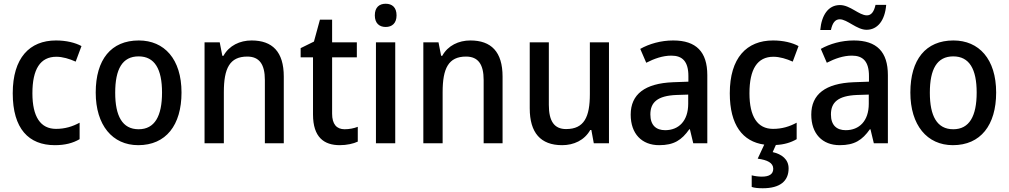

<svg xmlns="http://www.w3.org/2000/svg" viewBox="-20 -765 5386 1025"><path d="M273 10C327 10 369 -1 405 -22V-110C368 -90 328 -77 279 -77C196 -77 153 -142 153 -267C153 -396 195 -462 281 -462C314 -462 351 -451 384 -436L415 -519C382 -537 334 -549 279 -549C138 -549 48 -456 48 -267C48 -78 133 10 273 10Z M949 -271C949 -450 857 -549 721 -549C573 -549 491 -447 491 -271C491 -97 580 10 718 10C866 10 949 -97 949 -271ZM595 -270C595 -396 633 -464 720 -464C806 -464 845 -396 845 -271C845 -145 806 -75 720 -75C633 -75 595 -146 595 -270Z M1323 -549C1261 -549 1203 -522 1173 -467H1167L1153 -539H1072V0H1175V-273C1175 -400 1206 -463 1300 -463C1365 -463 1394 -421 1394 -338V0H1495V-356C1495 -489 1434 -549 1323 -549Z M1820 -75C1777 -75 1753 -102 1753 -158V-459H1885V-539H1753V-660H1688L1656 -543L1585 -508V-459H1651V-154C1651 -32 1710 10 1794 10C1831 10 1867 2 1890 -9V-88C1870 -80 1844 -75 1820 -75Z M2039 -745C2005 -745 1981 -726 1981 -683C1981 -641 2005 -621 2039 -621C2073 -621 2097 -641 2097 -683C2097 -726 2073 -745 2039 -745ZM2090 -539H1987V0H2090Z M2491 -549C2429 -549 2371 -522 2341 -467H2335L2321 -539H2240V0H2343V-273C2343 -400 2374 -463 2468 -463C2533 -463 2562 -421 2562 -338V0H2663V-356C2663 -489 2602 -549 2491 -549Z M3231 -539H3129V-263C3129 -141 3099 -76 3002 -76C2939 -76 2910 -118 2910 -205V-539H2808V-187C2808 -56 2866 10 2981 10C3043 10 3100 -16 3131 -71H3137L3150 0H3231Z M3574 -549C3508 -549 3446 -531 3398 -504L3430 -430C3473 -452 3518 -468 3564 -468C3623 -468 3655 -437 3655 -359V-329L3573 -326C3423 -320 3347 -262 3347 -153C3347 -51 3406 10 3499 10C3578 10 3619 -17 3660 -75H3663L3681 0H3756V-364C3756 -488 3697 -549 3574 -549ZM3592 -258 3654 -260V-211C3654 -119 3603 -70 3531 -70C3483 -70 3452 -96 3452 -154C3452 -218 3489 -254 3592 -258Z M4190 134C4190 86 4154 58 4105 47L4122 9C4166 7 4202 -4 4233 -22V-110C4196 -90 4156 -77 4107 -77C4024 -77 3981 -142 3981 -267C3981 -396 4023 -462 4109 -462C4142 -462 4179 -451 4212 -436L4243 -519C4210 -537 4162 -549 4107 -549C3966 -549 3876 -456 3876 -267C3876 -97 3945 -9 4060 7L4025 82C4076 89 4108 104 4108 136C4108 165 4086 178 4047 178C4029 178 4008 175 3993 171V233C4007 238 4028 240 4052 240C4144 240 4190 202 4190 134Z M4359 -605H4416C4424 -643 4439 -662 4463 -662C4503 -662 4554 -606 4606 -606C4664 -606 4704 -654 4711 -739H4654C4646 -703 4632 -683 4608 -683C4566 -683 4519 -738 4464 -738C4401 -738 4366 -683 4359 -605ZM4538 -549C4472 -549 4410 -531 4362 -504L4394 -430C4437 -452 4482 -468 4528 -468C4587 -468 4619 -437 4619 -359V-329L4537 -326C4387 -320 4311 -262 4311 -153C4311 -51 4370 10 4463 10C4542 10 4583 -17 4624 -75H4627L4645 0H4720V-364C4720 -488 4661 -549 4538 -549ZM4556 -258 4618 -260V-211C4618 -119 4567 -70 4495 -70C4447 -70 4416 -96 4416 -154C4416 -218 4453 -254 4556 -258Z M5298 -271C5298 -450 5206 -549 5070 -549C4922 -549 4840 -447 4840 -271C4840 -97 4929 10 5067 10C5215 10 5298 -97 5298 -271ZM4944 -270C4944 -396 4982 -464 5069 -464C5155 -464 5194 -396 5194 -271C5194 -145 5155 -75 5069 -75C4982 -75 4944 -146 4944 -270Z"/></svg>

Font: Noto Sans Myanmar SemiCondensed Medium
Style: Regular
Weight: 500
Width: 4
Designer: Monotype Design Team
Foundry: Monotype Imaging Inc.
Version: Version 2.107